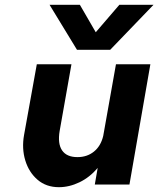

<svg xmlns="http://www.w3.org/2000/svg" viewBox="-20 -767 658 798"><path d="M438 -560H300L186 -747H312L378 -633L476 -747H618ZM228 -223Q219 -170 238 -142Q257 -114 302 -114Q342 -114 370.5 -137Q399 -160 409 -202L462 -500H605L518 0H374L386 -69Q353 -30 310.5 -9.5Q268 11 225 11Q172 11 136 -20Q100 -51 85 -100.5Q70 -150 80 -206L133 -500H277Z"/></svg>

Font: Overused Grotesk
Style: Bold Italic
Weight: 700
Italic angle: -10°
Version: Version 0.003